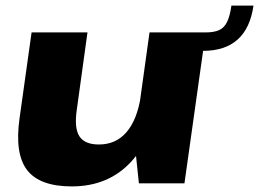

<svg xmlns="http://www.w3.org/2000/svg" viewBox="-20 -656 927 687"><path d="M255 -265Q245 -198 264 -168.5Q283 -139 334 -139Q395 -139 433 -183.5Q471 -228 484 -313L563 -400L553 -328Q530 -164 448.5 -76.5Q367 11 237 11Q122 11 77 -47.5Q32 -106 50 -233L93 -540H293ZM640 0H477L461 -152L515 -540H716ZM716 -540Q745 -540 763.5 -548Q782 -556 792.5 -577.5Q803 -599 808 -636H887Q864 -474 706 -474Z"/></svg>

Font: Pathway Extreme 28pt ExtraBold
Style: Italic
Weight: 800
Italic angle: -8°
Designer: Eduardo Rodriguez Tunni
Foundry: Eduardo Rodriguez Tunni
Version: Version 1.001;gftools[0.9.26]